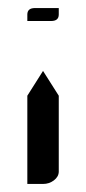

<svg xmlns="http://www.w3.org/2000/svg" viewBox="-20 -332 214 477"><path d="M47.9 -279.8V-295.9Q47.9 -312 66.9 -312H126V-295.9Q126 -279.8 106.9 -279.8ZM47.9 -94.2 86.9 -155.8 126 -94.2V94.2Q126 106.9 113.8 116.2Q102.1 125 86.9 125H47.9Z"/></svg>

Font: Hhenum
Style: Regular
Weight: 400
Designer: T. Christopher White
Version: Version 1.0